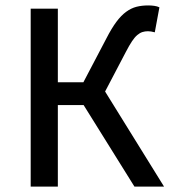

<svg xmlns="http://www.w3.org/2000/svg" viewBox="-20 -687 640 707"><path d="M93 0V-655H193V-384H287L372 -546Q391 -583 408.5 -606.5Q426 -630 444.5 -643.5Q463 -657 482.5 -662Q502 -667 526 -667Q537 -667 548 -665.5Q559 -664 567 -660L550 -568Q543 -570 536.5 -571Q530 -572 525 -572Q514 -572 504.5 -569Q495 -566 485.5 -558Q476 -550 466 -535Q456 -520 443 -495L367 -350L584 0H475L288 -300H193V0Z"/></svg>

Font: Source Code Pro Medium
Style: Regular
Weight: 500
Monospace: yes
Designer: Paul D. Hunt, Teo Tuominen
Foundry: Adobe Systems Incorporated
Version: Version 2.030;PS 1.000;hotconv 16.6.51;makeotf.lib2.5.65220